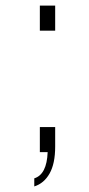

<svg xmlns="http://www.w3.org/2000/svg" viewBox="-20 -546 321 689"><path d="M123 -436H178V-526H123ZM103 123Q138 112 158 76.5Q178 41 178 -20V-90H123V0H151Q148 80 103 94Z"/></svg>

Font: Plus Jakarta Sans ExtraLight
Style: Regular
Weight: 200
Designer: Gumpita Rahayu
Foundry: Tokotype
Version: Version 2.004; ttfautohint (v1.8.3)